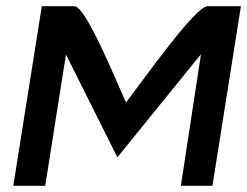

<svg xmlns="http://www.w3.org/2000/svg" viewBox="-20 -600 798 620"><path d="M23 0H126L193 -424L359 -92L629 -425L564 0H666L758 -580H650C611 -580 442 -341 387 -269C354 -340 258 -580 220 -580H115Z"/></svg>

Font: Charger Sport
Style: BlkExtObl
Weight: 900
Designer: Jasper
Foundry: Cannot Into Space Fonts
Version: Version 1.1